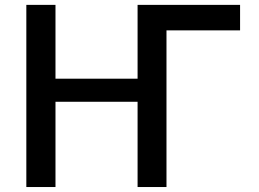

<svg xmlns="http://www.w3.org/2000/svg" viewBox="-20 -751 1040 772"><path d="M649.4 -628.9V1H533.2V-341.8H203.1V1H85.9V-731.4H203.1V-434.6H533.2V-731.4H945.3V-628.9Z"/></svg>

Font: GenEi Gothic M SemiBold
Style: Regular
Weight: 500
Designer: o_tamon (Modified); [Source Han Sans]
Ryoko NISHIZUKA  (kana & ideographs); Paul D. Hunt (Latin, Greek & Cyrillic); Wenl
Version: Version 1.1a;Original Version 1.004